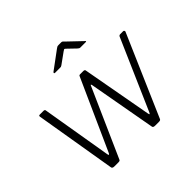

<svg xmlns="http://www.w3.org/2000/svg" viewBox="-176 -941 1138 1138"><g transform="rotate(-45 393.5 -371.5)"><path d="M778 -530Q783 -530 785.5 -526.5Q788 -523 787 -519L566 -10Q564 -4 560 -2Q556 0 549 0H517Q499 0 499 -12L423 -434Q421 -442 418.5 -441Q416 -440 413 -431L226 -10Q224 -4 220.5 -2Q217 0 210 0H175Q158 0 157 -12L72 -520Q70 -530 80 -530H112Q117 -530 120 -527.5Q123 -525 123 -520L197 -80Q199 -70 202.5 -72Q206 -74 210 -84L408 -524Q410 -530 418 -530H446Q451 -530 454.5 -527.5Q458 -525 458 -520L538 -80Q540 -70 543 -72Q546 -74 550 -84L742 -523Q746 -530 755 -530H778ZM516 -648 465 -697Q458 -703 456.5 -702Q455 -701 445 -695L377 -646Q371 -642 368.5 -641.5Q366 -641 360 -641H319Q314 -641 313 -644.5Q312 -648 317 -652L428 -734Q434 -739 438.5 -741Q443 -743 451 -743H473Q480 -743 483 -739Q486 -735 489 -733L576 -650Q582 -646 581.5 -643.5Q581 -641 575 -641H530Q526 -641 523 -643Q520 -645 516 -648Z"/></g></svg>

Font: Libre Franklin Thin ExtraLight
Style: Italic
Weight: 250
Italic angle: -8°
Version: Version 3.000